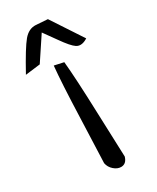

<svg xmlns="http://www.w3.org/2000/svg" viewBox="-238 -739 651 796"><g transform="rotate(-30 88.0 -341.5)"><path d="M61.5 -502 106.4 -492.2Q114.3 -412.1 120.1 -240.7Q126 -69.3 127.9 -28.3Q119.1 2 93.8 2Q76.2 2 60.1 -12.2Q43.9 -26.4 40 -46.9Q42 -86.9 47.9 -255.4Q53.7 -423.8 61.5 -502ZM81.1 -684.6 136.7 -680.7 234.4 -532.2 225.6 -527.3Q200.2 -514.6 181.6 -526.4Q163.1 -538.1 128.9 -586.9L86.9 -645.5L13.7 -535.2L-57.6 -526.4Q-2.9 -626 22.5 -656.2Q47.9 -686.5 81.1 -684.6Z"/></g></svg>

Font: Neucha
Style: Regular
Weight: 400
Designer: Jovanny Lemonad
Foundry: Jovanny Lemonad
Version: Version 001.001